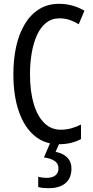

<svg xmlns="http://www.w3.org/2000/svg" viewBox="-20 -745 486 1005"><path d="M292 -649Q251 -649 221.5 -625.5Q192 -602 173.5 -561Q155 -520 146 -467.5Q137 -415 137 -357Q137 -267 156.5 -201.5Q176 -136 212 -101Q248 -66 297 -66Q327 -66 353.5 -73.5Q380 -81 404 -93V-17Q380 -4 351 3Q322 10 287 10Q214 10 161 -34Q108 -78 79 -160.5Q50 -243 50 -358Q50 -434 64.5 -500.5Q79 -567 109 -617.5Q139 -668 184 -696.5Q229 -725 289 -725Q325 -725 358 -716Q391 -707 422 -689L392 -618Q370 -632 345 -640.5Q320 -649 292 -649ZM354 137Q354 187 323 213.5Q292 240 236 240Q218 240 204 238.5Q190 237 180 234V180Q190 183 201 184.5Q212 186 223 186Q255 186 270.5 172.5Q286 159 286 137Q286 111 266 97.5Q246 84 210 79L244 0H293L271 50Q298 55 316.5 67Q335 79 344.5 96.5Q354 114 354 137Z"/></svg>

Font: Noto Sans Khmer ExtraCondensed
Style: Regular
Weight: 400
Width: 2
Designer: Danh Hong and the Monotype Design Team
Foundry: Monotype Imaging Inc.
Version: Version 2.004